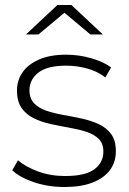

<svg xmlns="http://www.w3.org/2000/svg" viewBox="-20 -745 518 769"><path d="M238 4Q173 4 116.5 -15Q60 -34 29 -63L52 -103Q82 -77 132 -58.5Q182 -40 240 -40Q322 -40 358 -67Q394 -94 394 -138Q394 -170 375.5 -188.5Q357 -207 326 -217Q295 -227 258 -233.5Q221 -240 184 -248Q147 -256 116 -271Q85 -286 66.5 -312.5Q48 -339 48 -383Q48 -423 70 -455Q92 -487 136 -506.5Q180 -526 246 -526Q295 -526 344.5 -512Q394 -498 425 -475L402 -435Q369 -460 328 -471Q287 -482 245 -482Q169 -482 133.5 -454Q98 -426 98 -384Q98 -351 116.5 -331.5Q135 -312 166 -301.5Q197 -291 234 -284.5Q271 -278 308 -270Q345 -262 376 -247.5Q407 -233 425.5 -207.5Q444 -182 444 -139Q444 -96 420.5 -64Q397 -32 351 -14Q305 4 238 4ZM84 -607 210 -725H266L392 -607H342L238 -694L134 -607Z"/></svg>

Font: Montserrat Z Light
Style: Regular
Weight: 300
Designer: Julieta Ulanovsky
Foundry: Julieta Ulanovsky
Version: Version 8.000